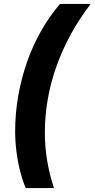

<svg xmlns="http://www.w3.org/2000/svg" viewBox="-20 -762 481 976"><path d="M111 194Q96 160 83.5 112.5Q71 65 64 11.5Q57 -42 57 -95Q57 -185 72.5 -273.5Q88 -362 117 -445.5Q146 -529 188.5 -604Q231 -679 285 -742H441Q384 -668 340.5 -588.5Q297 -509 267.5 -426.5Q238 -344 223 -259Q208 -174 208 -87Q208 -16 219.5 53Q231 122 254 194Z"/></svg>

Font: MOST Montserrat
Style: Bold Italic
Weight: 700
Italic angle: -11.3°
Designer: Julieta Ulanovsky
Foundry: Julieta Ulanovsky
Version: Version 8.000;March 11, 2024;FontCreator 15.0.0.2926 64-bit